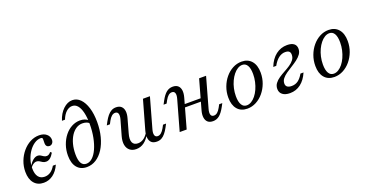

<svg xmlns="http://www.w3.org/2000/svg" viewBox="-33 -1217 3455 1814"><g transform="rotate(-20 1694.5 -310.0)"><path d="M181.5 11.3Q120.2 11.3 85.5 -30.2Q50.8 -71.8 50.8 -145.2Q50.8 -200.8 70.2 -251.2Q89.5 -301.6 123 -341.1Q156.5 -380.6 199.2 -403.2Q241.9 -425.8 289.5 -425.8Q335.5 -425.8 363.3 -402.8Q391.1 -379.8 391.1 -344.4Q391.1 -324.2 379.4 -310.5Q367.7 -296.8 349.2 -296.8Q333.9 -296.8 323.8 -306.9Q313.7 -316.9 313.7 -339.5Q313.7 -352.4 314.1 -362.9Q314.5 -373.4 314.1 -380.6Q313.7 -387.9 309.7 -391.5Q305.6 -395.2 295.2 -395.2Q262.9 -395.2 232.3 -375Q201.6 -354.8 177 -320.6Q152.4 -286.3 137.9 -242.7Q123.4 -199.2 123.4 -152.4Q123.4 -97.6 145.6 -68.5Q167.7 -39.5 208.9 -39.5Q241.1 -39.5 267.7 -57.3Q294.4 -75 315.3 -111.3H345.2Q318.5 -51.6 276.2 -20.2Q233.9 11.3 181.5 11.3ZM118.5 -158.1 121 -175.8Q138.7 -208.9 162.9 -229Q187.1 -249.2 211.3 -249.2Q227.4 -249.2 239.9 -241.1Q252.4 -233.1 264.9 -225Q277.4 -216.9 293.5 -216.9Q304.8 -216.9 315.3 -223.4Q325.8 -229.8 335.5 -241.9L348.4 -230.6Q330.6 -199.2 311.3 -183.9Q291.9 -168.5 270.2 -168.5Q250.8 -168.5 236.7 -177Q222.6 -185.5 210.5 -193.5Q198.4 -201.6 181.5 -201.6Q164.5 -201.6 148 -189.9Q131.5 -178.2 118.5 -158.1Z M614.5 11.3Q551.6 11.3 516.5 -31.5Q481.5 -74.2 481.5 -151.6Q481.5 -207.3 498.8 -256.9Q516.1 -306.5 546.4 -344.8Q576.6 -383.1 616.5 -404.4Q656.5 -425.8 700.8 -425.8Q750 -425.8 781.5 -398.4L780.6 -368.5Q770.2 -379.8 752 -385.9Q733.9 -391.9 712.9 -391.9Q679 -391.9 649.6 -373Q620.2 -354 598.4 -319.8Q576.6 -285.5 564.5 -239.5Q552.4 -193.5 552.4 -139.5Q552.4 -79.8 569.4 -50Q586.3 -20.2 620.2 -20.2Q653.2 -20.2 681.9 -46.4Q710.5 -72.6 731.9 -119.8Q753.2 -166.9 765.3 -228.6Q777.4 -290.3 777.4 -361.3Q777.4 -429.8 765.7 -478.6Q754 -527.4 731.9 -553.2Q709.7 -579 678.2 -579Q646 -579 617.7 -553.2Q589.5 -527.4 571.8 -480.6H541.1Q562.1 -547.6 605.6 -589.1Q649.2 -630.6 698.4 -630.6Q743.5 -630.6 777.8 -596Q812.1 -561.3 831 -499.6Q850 -437.9 850 -356.5Q850 -277.4 832.7 -210.5Q815.3 -143.5 783.5 -93.5Q751.6 -43.5 708.5 -16.1Q665.3 11.3 614.5 11.3Z M1111.3 11.3Q1071.8 11.3 1046.8 -9.3Q1021.8 -29.8 1014.9 -66.1Q1008.1 -102.4 1021.8 -151.6L1064.5 -301.6Q1075 -338.7 1068.1 -359.3Q1061.3 -379.8 1037.9 -379.8Q1019.4 -379.8 1002.8 -365.7Q986.3 -351.6 971.8 -325L955.6 -294.4H924.2L942.7 -329Q959.7 -359.7 977.4 -381Q995.2 -402.4 1016.1 -414.1Q1037.1 -425.8 1062.9 -425.8Q1096.8 -425.8 1115.7 -408.5Q1134.7 -391.1 1138.7 -360.9Q1142.7 -330.6 1131.5 -291.1L1093.5 -154.8Q1076.6 -96.8 1090.3 -65.7Q1104 -34.7 1145.2 -34.7Q1177.4 -34.7 1204.8 -54.8Q1232.3 -75 1254.8 -115.3V-94.4Q1227.4 -41.9 1191.5 -15.3Q1155.6 11.3 1111.3 11.3ZM1318.5 11.3Q1283.9 11.3 1264.9 -5.6Q1246 -22.6 1242.3 -53.2Q1238.7 -83.9 1249.2 -123.4L1331.5 -414.5H1401.6L1316.9 -112.9Q1306.5 -76.6 1313.3 -55.6Q1320.2 -34.7 1343.5 -34.7Q1361.3 -34.7 1377.8 -48.4Q1394.4 -62.1 1409.7 -89.5L1425.8 -119.4H1456.5L1437.9 -84.7Q1421.8 -54.8 1404 -33.1Q1386.3 -11.3 1365.7 0Q1345.2 11.3 1318.5 11.3Z M1550 0 1634.7 -301.6Q1645.2 -337.9 1638.3 -358.5Q1631.5 -379 1608.1 -379Q1589.5 -379 1573.4 -365.7Q1557.3 -352.4 1541.9 -325L1525.8 -295.2H1495.2L1513.7 -329.8Q1541.1 -380.6 1569 -403.2Q1596.8 -425.8 1633.1 -425.8Q1666.9 -425.8 1685.9 -408.9Q1704.8 -391.9 1708.9 -361.7Q1712.9 -331.5 1701.6 -291.1L1620.2 0ZM1640.3 -201.6 1649.2 -232.3H1881.5L1872.6 -201.6ZM1883.1 11.3Q1849.2 11.3 1830.2 -5.6Q1811.3 -22.6 1807.3 -53.2Q1803.2 -83.9 1814.5 -123.4L1896 -414.5H1966.1L1881.5 -112.9Q1871 -76.6 1877.8 -56Q1884.7 -35.5 1908.1 -35.5Q1927.4 -35.5 1943.1 -48.8Q1958.9 -62.1 1974.2 -89.5L1990.3 -119.4H2021.8L2003.2 -84.7Q1975.8 -34.7 1947.6 -11.7Q1919.4 11.3 1883.1 11.3Z M2229 11.3Q2164.5 11.3 2128.6 -31Q2092.7 -73.4 2092.7 -148.4Q2092.7 -204 2111.3 -254Q2129.8 -304 2162.1 -342.7Q2194.4 -381.5 2236.3 -403.6Q2278.2 -425.8 2325 -425.8Q2388.7 -425.8 2425 -383.5Q2461.3 -341.1 2461.3 -265.3Q2461.3 -209.7 2442.7 -160.1Q2424.2 -110.5 2391.9 -71.8Q2359.7 -33.1 2317.3 -10.9Q2275 11.3 2229 11.3ZM2233.1 -20.2Q2257.3 -20.2 2280.2 -34.3Q2303.2 -48.4 2323 -73Q2342.7 -97.6 2357.7 -130.6Q2372.6 -163.7 2381 -201.2Q2389.5 -238.7 2389.5 -278.2Q2389.5 -334.7 2372.2 -364.5Q2354.8 -394.4 2321.8 -394.4Q2297.6 -394.4 2274.6 -380.2Q2251.6 -366.1 2231.9 -341.5Q2212.1 -316.9 2196.8 -284.3Q2181.5 -251.6 2173 -213.7Q2164.5 -175.8 2164.5 -136.3Q2164.5 -79.8 2182.3 -50Q2200 -20.2 2233.1 -20.2Z M2657.3 11.3Q2609.7 11.3 2582.7 -9.3Q2555.6 -29.8 2555.6 -66.9Q2555.6 -98.4 2573 -121.8Q2590.3 -145.2 2617.7 -163.7Q2645.2 -182.3 2675.8 -198.8Q2706.5 -215.3 2733.9 -233.5Q2761.3 -251.6 2778.2 -273.8Q2795.2 -296 2795.2 -325Q2795.2 -348.4 2782.3 -358.9Q2769.4 -369.4 2743.5 -369.4Q2708.9 -369.4 2677.8 -346Q2646.8 -322.6 2621 -275.8H2591.1Q2620.2 -349.2 2669.8 -387.5Q2719.4 -425.8 2783.1 -425.8Q2827.4 -425.8 2850.8 -408.1Q2874.2 -390.3 2874.2 -356.5Q2874.2 -326.6 2857.3 -302.8Q2840.3 -279 2812.9 -258.5Q2785.5 -237.9 2755.2 -219.4Q2725 -200.8 2697.6 -181.9Q2670.2 -162.9 2652.8 -141.1Q2635.5 -119.4 2635.5 -91.9Q2635.5 -69.4 2650.8 -58.1Q2666.1 -46.8 2695.2 -46.8Q2731.5 -46.8 2759.3 -66.9Q2787.1 -87.1 2811.3 -129H2841.9Q2812.9 -61.3 2765.7 -25Q2718.5 11.3 2657.3 11.3Z M3104 11.3Q3039.5 11.3 3003.6 -31Q2967.7 -73.4 2967.7 -148.4Q2967.7 -204 2986.3 -254Q3004.8 -304 3037.1 -342.7Q3069.4 -381.5 3111.3 -403.6Q3153.2 -425.8 3200 -425.8Q3263.7 -425.8 3300 -383.5Q3336.3 -341.1 3336.3 -265.3Q3336.3 -209.7 3317.7 -160.1Q3299.2 -110.5 3266.9 -71.8Q3234.7 -33.1 3192.3 -10.9Q3150 11.3 3104 11.3ZM3108.1 -20.2Q3132.3 -20.2 3155.2 -34.3Q3178.2 -48.4 3198 -73Q3217.7 -97.6 3232.7 -130.6Q3247.6 -163.7 3256 -201.2Q3264.5 -238.7 3264.5 -278.2Q3264.5 -334.7 3247.2 -364.5Q3229.8 -394.4 3196.8 -394.4Q3172.6 -394.4 3149.6 -380.2Q3126.6 -366.1 3106.9 -341.5Q3087.1 -316.9 3071.8 -284.3Q3056.5 -251.6 3048 -213.7Q3039.5 -175.8 3039.5 -136.3Q3039.5 -79.8 3057.3 -50Q3075 -20.2 3108.1 -20.2Z"/></g></svg>

Font: Playfair 12pt Light
Style: Italic
Weight: 300
Italic angle: -15.6°
Designer: Claus Eggers Sørensen
Foundry: Claus Eggers Sørensen
Version: Version 2.000;gftools[0.9.28]